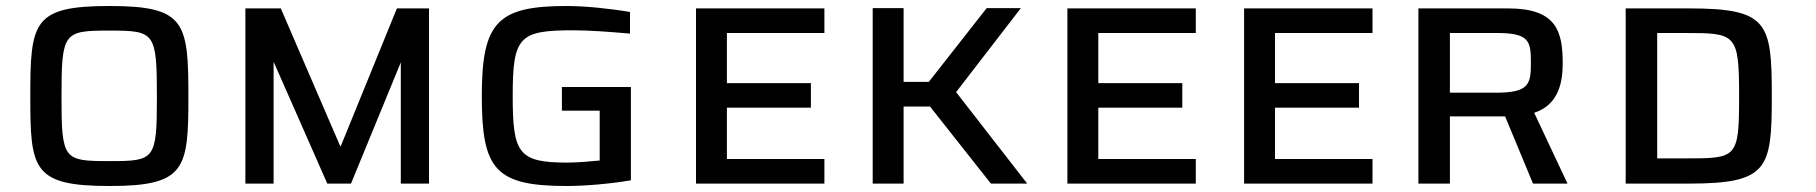

<svg xmlns="http://www.w3.org/2000/svg" viewBox="-20 -612 6055 640"><path d="M345 8C598 8 608 -48 608 -289C608 -538 598 -592 345 -592C89 -592 81 -538 81 -289C81 -48 89 8 345 8ZM345 -75C192 -75 185 -79 185 -289C185 -505 192 -510 345 -510C496 -510 503 -505 503 -289C503 -79 496 -75 345 -75Z M798 0H892V-404H893L1071 0H1150L1316 -404V0H1410V-584H1303L1116 -125H1114L916 -584H798Z M1869 8C1928 8 2014 1 2083 -11V-322H1853V-243H1979V-77C1956 -75 1910 -70 1871 -70C1708 -70 1689 -101 1689 -292C1689 -491 1711 -511 1892 -511C1944 -511 2011 -506 2080 -500V-572C2017 -583 1931 -592 1869 -592C1638 -592 1586 -538 1586 -292C1586 -48 1630 8 1869 8Z M2300 0H2728V-82H2403V-253H2683V-335H2403V-502H2728V-584H2300Z M2889 0H2992V-257H3080L3283 0H3404L3167 -305L3383 -585H3269L3076 -339H2992V-585H2889Z M3538 0H3966V-82H3641V-253H3921V-335H3641V-502H3966V-584H3538Z M4127 0H4555V-82H4230V-253H4510V-335H4230V-502H4555V-584H4127Z M4708 0H4813V-224H4997L5090 0H5205L5094 -236C5179 -264 5189 -344 5189 -402C5189 -509 5167 -584 5007 -584H4708ZM4813 -303V-502H4970C5078 -502 5083 -475 5083 -402C5083 -332 5077 -303 4967 -303Z M5399 0H5609C5874 0 5886 -49 5886 -291C5886 -537 5874 -584 5609 -584H5399ZM5504 -84V-502H5596C5767 -502 5777 -500 5777 -291C5777 -84 5770 -84 5596 -84Z"/></svg>

Font: Saira UNSAM Medium SC
Style: Regular
Weight: 500
Designer: Hector Gatti with collaboration of the Omnibus-Type team
Foundry: Omnibus-Type
Version: Version 1.072;PS 001.072;hotconv 1.0.88;makeotf.lib2.5.64775